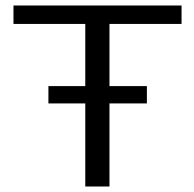

<svg xmlns="http://www.w3.org/2000/svg" viewBox="-20 -678 706 698"><path d="M640 -591H378V-365H514V-302H378V0H290V-302H156V-365H290V-591H29V-658H640Z"/></svg>

Font: EauTestInfant Medium
Style: Regular
Weight: 500
Designer: Christian Thalmann (Catharsis Fonts)
Version: Version 0.001;PS 000.001;hotconv 1.0.88;makeotf.lib2.5.64775